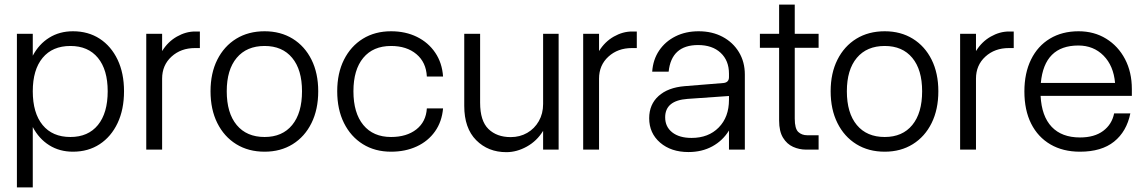

<svg xmlns="http://www.w3.org/2000/svg" viewBox="-20 -646 4948 829"><path d="M53 -500H121.5V-405.5Q148 -455.5 192.5 -483.2Q237 -511 295 -511Q361 -511 410.5 -478.8Q460 -446.5 487.8 -388.2Q515.5 -330 515.5 -252Q515.5 -173.5 487.8 -114.8Q460 -56 410.5 -23.5Q361 9 295 9Q237 9 192.5 -19Q148 -47 121.5 -97.5V163H53ZM445 -252Q445 -345 402.8 -396.2Q360.5 -447.5 284 -447.5Q206.5 -447.5 164 -396.2Q121.5 -345 121.5 -252Q121.5 -158 164 -106.2Q206.5 -54.5 284 -54.5Q360.5 -54.5 402.8 -106.2Q445 -158 445 -252Z M611.5 -500H680V-425.5Q705 -466 743.8 -488Q782.5 -510 822.5 -510H843V-438.5H822Q761 -438.5 720.5 -401.5Q680 -364.5 680 -306.5V0H611.5Z M889 -252Q889 -330 918.2 -388.2Q947.5 -446.5 1000 -478.8Q1052.5 -511 1122.5 -511Q1191.5 -511 1243.8 -478.8Q1296 -446.5 1325 -388.2Q1354 -330 1354 -252Q1354 -173.5 1325 -114.8Q1296 -56 1243.8 -23.5Q1191.5 9 1122.5 9Q1052.5 9 1000 -23.5Q947.5 -56 918.2 -114.8Q889 -173.5 889 -252ZM1284 -252Q1284 -345 1241.5 -396.2Q1199 -447.5 1122.5 -447.5Q1045 -447.5 1002 -396.2Q959 -345 959 -252Q959 -158 1002 -106.2Q1045 -54.5 1122.5 -54.5Q1199 -54.5 1241.5 -106.2Q1284 -158 1284 -252Z M1436 -252Q1436 -330 1465.2 -388.2Q1494.5 -446.5 1546.8 -478.8Q1599 -511 1668.5 -511Q1731 -511 1780.2 -486.8Q1829.5 -462.5 1859.2 -418.5Q1889 -374.5 1893 -315.5H1823Q1820 -377 1778 -412.2Q1736 -447.5 1668.5 -447.5Q1591 -447.5 1548.5 -396.2Q1506 -345 1506 -252Q1506 -158 1548.8 -106.2Q1591.5 -54.5 1668.5 -54.5Q1735.5 -54.5 1777.5 -87.2Q1819.5 -120 1823 -178H1893Q1888 -120.5 1858.2 -78.5Q1828.5 -36.5 1779.5 -13.8Q1730.5 9 1668.5 9Q1599 9 1546.8 -23.5Q1494.5 -56 1465.2 -114.8Q1436 -173.5 1436 -252Z M2053 -202.5Q2053 -124 2089 -89Q2125 -54 2185 -54Q2224.5 -54 2256.2 -72.2Q2288 -90.5 2306.5 -123Q2325 -155.5 2325 -197V-500H2392V0H2325V-81Q2298 -37 2254.5 -13Q2211 11 2166.5 11Q2087.5 11 2036 -40.8Q1984.5 -92.5 1984.5 -189V-500H2053Z M2498 -500H2566.5V-425.5Q2591.5 -466 2630.2 -488Q2669 -510 2709 -510H2729.5V-438.5H2708.5Q2647.5 -438.5 2607 -401.5Q2566.5 -364.5 2566.5 -306.5V0H2498Z M3196 -324V0H3127.5V-82.5Q3100.5 -38.5 3055.5 -14Q3010.5 10.5 2952.5 10.5Q2877.5 10.5 2830.2 -30.2Q2783 -71 2783 -135.5Q2783 -195 2823.5 -231.5Q2864 -268 2936 -274L3102.5 -287.5Q3127.5 -289.5 3127.5 -313V-328Q3127.5 -384.5 3091.5 -418Q3055.5 -451.5 2994 -451.5Q2879 -451.5 2867 -336.5H2796Q2799.5 -388.5 2826 -427.8Q2852.5 -467 2896.5 -489Q2940.5 -511 2996.5 -511Q3055 -511 3100 -487Q3145 -463 3170.5 -420.8Q3196 -378.5 3196 -324ZM2852 -139.5Q2852 -98.5 2882.5 -74.5Q2913 -50.5 2966 -50.5Q3039 -50.5 3083.2 -95.5Q3127.5 -140.5 3127.5 -215V-231.5L2948.5 -219Q2852 -212 2852 -139.5Z M3514.5 -62V0H3460.5Q3431 0 3404.2 -12Q3377.5 -24 3360.8 -51.5Q3344 -79 3344 -125.5V-439.5H3261V-500H3344V-626H3411.5V-500H3514.5V-439.5H3411.5V-134Q3411.5 -90.5 3426.8 -76.2Q3442 -62 3465.5 -62Z M3566.5 -252Q3566.5 -330 3595.8 -388.2Q3625 -446.5 3677.5 -478.8Q3730 -511 3800 -511Q3869 -511 3921.2 -478.8Q3973.5 -446.5 4002.5 -388.2Q4031.5 -330 4031.5 -252Q4031.5 -173.5 4002.5 -114.8Q3973.5 -56 3921.2 -23.5Q3869 9 3800 9Q3730 9 3677.5 -23.5Q3625 -56 3595.8 -114.8Q3566.5 -173.5 3566.5 -252ZM3961.5 -252Q3961.5 -345 3919 -396.2Q3876.5 -447.5 3800 -447.5Q3722.5 -447.5 3679.5 -396.2Q3636.5 -345 3636.5 -252Q3636.5 -158 3679.5 -106.2Q3722.5 -54.5 3800 -54.5Q3876.5 -54.5 3919 -106.2Q3961.5 -158 3961.5 -252Z M4125.5 -500H4194V-425.5Q4219 -466 4257.8 -488Q4296.5 -510 4336.5 -510H4357V-438.5H4336Q4275 -438.5 4234.5 -401.5Q4194 -364.5 4194 -306.5V0H4125.5Z M4403 -251Q4403 -330.5 4431.8 -389Q4460.5 -447.5 4513.2 -479.2Q4566 -511 4637 -511Q4704 -511 4756 -479Q4808 -447 4837.5 -390.8Q4867 -334.5 4867 -261.5V-232H4473Q4477.5 -144 4521 -98.2Q4564.5 -52.5 4643 -52.5Q4705.5 -52.5 4743.2 -80.8Q4781 -109 4790.5 -156.5H4860.5Q4844.5 -78 4790.2 -34.5Q4736 9 4643 9Q4569.5 9 4515.5 -22.5Q4461.5 -54 4432.2 -112.2Q4403 -170.5 4403 -251ZM4636 -449.5Q4489 -449.5 4474 -288H4794.5Q4788 -362 4744.8 -405.8Q4701.5 -449.5 4636 -449.5Z"/></svg>

Font: Overused Grotesk Book
Style: Regular
Weight: 375
Version: Version 0.004